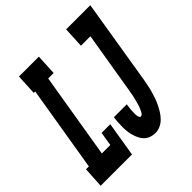

<svg xmlns="http://www.w3.org/2000/svg" viewBox="-219 -886 1045 1045"><g transform="rotate(-45 303.5 -363.5)"><path d="M-24 0 -17 -120H5L87 -615H76L82 -735H235L229 -615H187L105 -120H170L183 -200H250L217 0ZM391 8Q373 8 356.5 2.5Q340 -3 327.5 -14.5Q315 -26 307.5 -41Q300 -56 295 -72.5Q290 -89 288 -106Q286 -123 286 -141Q286 -159 287 -177Q288 -195 291 -213H390Q389 -207 388.5 -202Q388 -197 387 -191.5Q386 -186 385.5 -180.5Q385 -175 385 -169.5Q385 -164 384.5 -158.5Q384 -153 384 -148Q384 -143 384.5 -137.5Q385 -132 386 -127Q387 -122 389.5 -117Q392 -112 397 -112Q405 -112 410.5 -119.5Q416 -127 419.5 -134.5Q423 -142 426 -149.5Q429 -157 431.5 -165Q434 -173 436 -181Q438 -189 440 -196.5Q442 -204 444 -212Q446 -220 447.5 -228Q449 -236 450 -244Q451 -252 453 -260L512 -615H439L445 -735H631L550 -240Q546 -221 542.5 -202Q539 -183 533.5 -164Q528 -145 521.5 -126.5Q515 -108 506.5 -90.5Q498 -73 487 -55.5Q476 -38 461.5 -23.5Q447 -9 428.5 -0.5Q410 8 391 8Z"/></g></svg>

Font: Iosevka Slab Heavy Extended
Style: Italic
Weight: 900
Width: 7
Italic angle: -9°
Monospace: yes
Designer: Belleve Invis
Foundry: Belleve Invis
Version: Version 11.1.0; ttfautohint (v1.8.3)